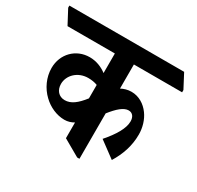

<svg xmlns="http://www.w3.org/2000/svg" viewBox="-194 -785 976 952"><g transform="rotate(30 294.5 -308.5)"><path d="M206 -122C226 -122 244 -128 259 -137V-47L355 8H368V-252C402 -295 432 -322 460 -322C482 -322 495 -305 495 -279C495 -239 466 -190 418 -135L510 -67C543 -121 563 -178 563 -243C563 -283 551 -323 529 -353C505 -386 469 -409 426 -409C404 -409 385 -403 368 -394V-532H644V-545L602 -625H-55V-613L-12 -532H259V-420C231 -441 198 -454 161 -454C83 -454 23 -394 23 -313C23 -260 47 -209 84 -174C117 -142 162 -122 206 -122ZM103 -268C103 -318 147 -361 206 -361C226 -361 243 -358 259 -352V-275C224 -230 194 -207 159 -207C124 -207 103 -233 103 -268Z"/></g></svg>

Font: Noto Serif Devanagari ExtraCondensed
Style: Bold
Weight: 700
Width: 2
Designer: Universal Thirst, Indian Type Foundry and the Monotype Design Team
Foundry: Monotype Imaging Inc.
Version: Version 2.004